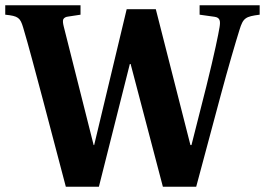

<svg xmlns="http://www.w3.org/2000/svg" viewBox="-30 -712 1010 732"><path d="M-10 -656C40 -651 47 -644 58 -608C80 -535 105 -438 133 -334L221 0H347L465 -468H468L591 0H718L811 -347C840 -455 868 -550 883 -598C897 -644 906 -649 960 -656V-692H731V-656L788 -648C809 -645 811 -632 807 -608C803 -583 788 -509 757 -384L700 -159H696L564 -677H453L329 -159H327L213 -611C210 -623 209 -632 211 -638C214 -644 220 -648 231 -649L277 -656V-692H-10Z"/></svg>

Font: Heuristica
Style: Bold
Weight: 700
Version: Version 1.0.1